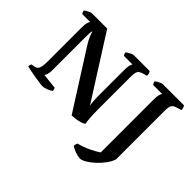

<svg xmlns="http://www.w3.org/2000/svg" viewBox="-169 -1033 1561 1561"><g transform="rotate(45 612.0 -252.0)"><path d="M246 0Q237 0 211.5 -3.5Q186 -7 154.5 -12Q123 -17 94.5 -23Q66 -29 51 -33Q51 -52 60 -63L88 -67Q116 -72 125.5 -96Q135 -120 135 -178V-568Q135 -602 141.5 -621Q148 -640 153 -644H62Q58 -648 54.5 -655.5Q51 -663 50 -672Q56 -679 68.5 -686.5Q81 -694 93.5 -699Q106 -704 112 -704H288L632 -162Q628 -183 626 -213Q624 -243 624 -298V-564Q624 -599 629.5 -619Q635 -639 641 -643H541Q539 -647 535 -653.5Q531 -660 530 -671Q535 -677 548 -685Q561 -693 573.5 -698.5Q586 -704 592 -704H776Q781 -698 785 -686.5Q789 -675 789 -662L749 -650Q729 -644 718.5 -635Q708 -626 704 -608Q700 -590 700 -557V-185Q700 -130 703.5 -88Q707 -46 711 -32Q697 -21 673.5 -14Q650 -7 625.5 -4Q601 -1 583 0L269 -494Q246 -531 234.5 -559Q223 -587 221 -599H216Q215 -594 213.5 -579Q212 -564 212 -532V-143Q212 -121 206.5 -102.5Q201 -84 195 -76L326 -62Q328 -59 331 -50.5Q334 -42 334 -33Q317 -19 290 -9.5Q263 0 246 0ZM879 200Q854 200 821.5 188Q789 176 770 163Q770 152 772.5 142.5Q775 133 778 128Q835 113 882.5 90.5Q930 68 963 45V-566Q963 -601 969 -620.5Q975 -640 981 -644H876Q873 -649 869 -656Q865 -663 864 -672Q870 -679 882.5 -686.5Q895 -694 907.5 -699Q920 -704 926 -704H1171Q1175 -699 1179.5 -687.5Q1184 -676 1184 -662L1140 -649Q1115 -642 1103 -626Q1091 -610 1091 -563V-4Q1081 30 1054.5 66Q1028 102 995 132.5Q962 163 930.5 181.5Q899 200 879 200Z"/></g></svg>

Font: Texturina SemiBold
Style: Regular
Weight: 600
Designer: Guillermo Torres Carreño
Foundry: Omnibus-Type
Version: Version 1.002; ttfautohint (v1.8.3)